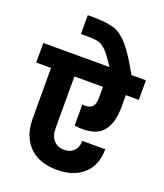

<svg xmlns="http://www.w3.org/2000/svg" viewBox="-190 -1114 1032 1208"><g transform="rotate(20 326.5 -509.5)"><path d="M670 -740C670 -740 573 -740 573 -740C573 -740 573 -740 573 -740C530 -818 493 -875 462 -911C431 -947 400 -971 368 -982C335 -993 291 -999 235 -1000C235 -1000 186 -1000 186 -1000C186 -1000 186 -874 186 -874C186 -874 238 -874 238 -874C238 -874 238 -874 238 -874C269 -874 293 -871 311 -865C328 -858 345 -846 362 -828C378 -810 399 -781 426 -740C426 -740 -17 -740 -17 -740C-17 -740 -17 -609 -17 -609C-17 -609 82 -609 82 -609C82 -609 83 -269 83 -269C83 -269 83 -269 83 -269C83 -192 105 -132 148 -87C191 -42 254 -19 337 -19C337 -19 337 -19 337 -19C410 -19 469 -39 513 -79C556 -118 578 -174 578 -245C578 -245 424 -245 424 -245C424 -245 424 -245 424 -245C424 -216 416 -194 400 -178C384 -161 362 -153 334 -153C334 -153 334 -153 334 -153C305 -153 282 -163 265 -182C248 -201 239 -228 239 -263C239 -263 239 -609 239 -609C239 -609 430 -609 430 -609C430 -609 430 -534 430 -534C430 -534 430 -534 430 -534C430 -509 425 -490 415 -478C404 -465 388 -459 366 -459C366 -459 366 -459 366 -459C357 -459 351 -459 346 -460C346 -460 346 -319 346 -319C346 -319 346 -319 346 -319C363 -316 381 -315 400 -315C400 -315 400 -315 400 -315C465 -315 511 -333 540 -370C569 -407 583 -460 583 -530C583 -530 583 -609 583 -609C583 -609 670 -609 670 -609C670 -609 670 -740 670 -740Z"/></g></svg>

Font: Girnar Poppins
Style: Bold
Weight: 500
Designer: Ninad Kale (Devanagari), Jonny Pinhorn (Latin)
Foundry: Indian Type Foundry
Version: ""